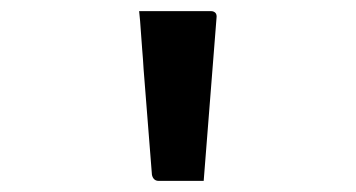

<svg xmlns="http://www.w3.org/2000/svg" viewBox="-20 -770 640 345"><path d="M346 -445Q326 -445 306 -445Q286 -445 265 -445Q260 -445 257 -448Q254 -451 253 -456L238 -646Q237 -664 235.5 -681Q234 -698 233 -715Q232 -732 230 -750Q266 -750 298 -750Q330 -750 359 -750Q364 -750 367 -747Q370 -744 369 -737Z"/></svg>

Font: RecMonoLinear Nerd Font Mono
Style: Regular
Weight: 400
Monospace: yes
Version: Version 1.085; ttfautohint (v1.8.4.7-5d5b);Nerd Fonts 3.2.1